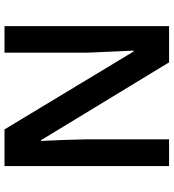

<svg xmlns="http://www.w3.org/2000/svg" viewBox="20 -774 754 833"><g transform="rotate(90 396.5 -357.0)"><path d="M700 0H541L203 -560H199Q201 -515 203.5 -464Q206 -413 208 -360V0H93V-714H250L588 -158H591Q589 -197 587 -249.5Q585 -302 584 -351V-714H700Z"/></g></svg>

Font: Noto Sans Medefaidrin SemiBold
Style: Regular
Weight: 600
Designer: Dalton Maag Ltd
Foundry: Dalton Maag Ltd
Version: Version 1.002; ttfautohint (v1.8.4.7-5d5b)